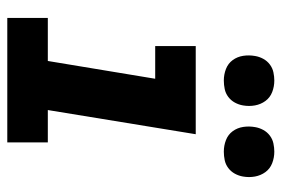

<svg xmlns="http://www.w3.org/2000/svg" viewBox="-146 -646 791 540"><g transform="rotate(90 250.0 -375.5)"><path d="M30 0V-114H151L201 -416H109V-530H357L289 -114H380V0ZM406 -609Q389 -609 373.5 -615Q358 -621 348.5 -634Q339 -647 336.5 -663.5Q334 -680 337 -697Q339 -709 345 -720Q351 -731 361 -738.5Q371 -746 383 -748.5Q395 -751 406 -751Q423 -751 438.5 -745Q454 -739 463.5 -726Q473 -713 476 -696.5Q479 -680 476 -663Q474 -651 468 -640Q462 -629 452 -621.5Q442 -614 430 -611.5Q418 -609 406 -609ZM206 -609Q189 -609 173.5 -615Q158 -621 148.5 -634Q139 -647 136.5 -663.5Q134 -680 137 -697Q139 -709 145 -720Q151 -731 161 -738.5Q171 -746 183 -748.5Q195 -751 206 -751Q223 -751 238.5 -745Q254 -739 263.5 -726Q273 -713 276 -696.5Q279 -680 276 -663Q274 -651 268 -640Q262 -629 252 -621.5Q242 -614 230 -611.5Q218 -609 206 -609Z"/></g></svg>

Font: Iosevka Curly Slab HvObl
Style: Regular
Weight: 900
Italic angle: -9°
Monospace: yes
Designer: Belleve Invis
Foundry: Belleve Invis
Version: Version 11.1.0; ttfautohint (v1.8.3)